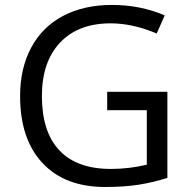

<svg xmlns="http://www.w3.org/2000/svg" viewBox="-20 -744 768 774"><path d="M412.1 -374H654.8V-26.9Q598.1 -8.8 539.6 0.5Q481 9.8 403.8 9.8Q241.7 9.8 151.4 -86.7Q61 -183.1 61 -356.9Q61 -468.3 105.7 -552Q150.4 -635.7 234.4 -679.9Q318.4 -724.1 431.2 -724.1Q545.4 -724.1 644 -682.1L611.8 -608.9Q515.1 -649.9 425.8 -649.9Q295.4 -649.9 222.2 -572.3Q148.9 -494.6 148.9 -356.9Q148.9 -212.4 219.5 -137.7Q290 -63 426.8 -63Q501 -63 571.8 -80.1V-299.8H412.1Z"/></svg>

Font: HunimalSansv1.5
Style: Regular
Weight: 400
Foundry: Ascender Corporation
Version: Version 1.10